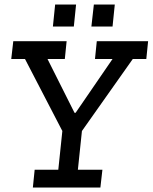

<svg xmlns="http://www.w3.org/2000/svg" viewBox="-20 -833 678 853"><path d="M630 -571H570L344 -251L326 -79H435L426 0H126L134 -79H239L257 -251L91 -571H30L39 -650H276L268 -571H191L311 -332H316L480 -571H402L410 -650H638ZM397 -813H490L480 -715H386ZM225 -813H318L308 -715H215Z"/></svg>

Font: Zilla Slab Medium
Style: Regular
Weight: 500
Designer: Typotheque.com
Foundry: Typotheque type foundry
Version: Version 1.1; 2017